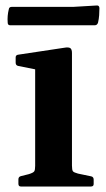

<svg xmlns="http://www.w3.org/2000/svg" viewBox="-20 -679 386 699"><path d="M108 0V-314H242V0ZM56 0Q47 0 47 -10V-26Q47 -36 57 -38L85 -45Q101 -50 104.5 -55Q108 -60 108 -75V-180H242V-76Q242 -60 245.5 -55.5Q249 -51 264 -47L312 -37Q321 -35 321 -25V-9Q321 0 311 0ZM108 -314V-463L126 -423L46 -439Q37 -441 37 -451V-470Q37 -479 47 -480L213 -505Q229 -508 235.5 -504Q242 -500 242 -486V-314ZM12 -645Q13 -654 23 -654H247L332 -659Q341 -660 342 -650Q342 -637 341 -623.5Q340 -610 337 -597Q334 -587 325 -587H17Q8 -587 8 -597Q7 -609 8 -621Q9 -633 12 -645Z"/></svg>

Font: Hahmlet SemiBold
Style: Regular
Weight: 600
Version: Version 1.002